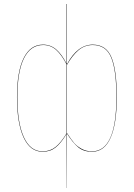

<svg xmlns="http://www.w3.org/2000/svg" viewBox="-20 -750 669 960"><path d="M443.8 -526.9Q511.2 -526.9 537.6 -462.9Q564 -398.9 564 -264.2Q564 -131.3 533 -61.3Q502 8.8 439.9 8.8Q398.4 8.8 371.3 -13.4Q344.2 -35.6 314.9 -82V189.9H314L313 -80.6Q284.7 -33.7 257.8 -12.5Q231 8.8 192.9 8.8Q130.9 8.8 97.9 -62.7Q64.9 -134.3 64.9 -264.2Q64.9 -392.6 98.4 -459.7Q131.8 -526.9 194.8 -526.9Q233.4 -526.9 261.2 -502.7Q289.1 -478.5 313 -431.2V-730H314.9V-429.2Q367.7 -526.9 443.8 -526.9ZM192.9 6.8Q230 6.8 257.3 -14.9Q284.7 -36.6 313 -83.5V-427.7Q288.1 -476.1 260.7 -500.5Q233.4 -524.9 195.8 -524.9Q132.8 -524.9 99.9 -458.5Q66.9 -392.1 66.9 -264.2Q66.9 -134.8 99.4 -64Q131.8 6.8 192.9 6.8ZM439.9 6.8Q562 6.8 562 -264.2Q562 -398.4 536.1 -461.7Q510.3 -524.9 443.8 -524.9Q403.3 -524.9 372.6 -499Q341.8 -473.1 314.9 -425.8V-85Q335.4 -53.2 350.1 -35.9Q364.7 -18.6 387.9 -5.9Q411.1 6.8 439.9 6.8Z"/></svg>

Font: Fira Sans Compressed Two
Style: Regular
Weight: 100
Width: 1
Designer: Carrois Corporate & Edenspiekermann AG
Foundry: Carrois Corporate GbR & Edenspiekermann AG
Version: Version 4.203;PS 004.203;hotconv 1.0.88;makeotf.lib2.5.64775